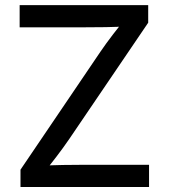

<svg xmlns="http://www.w3.org/2000/svg" viewBox="-20 -748 675 768"><path d="M62 0V-69.3L382.3 -542Q405.3 -575.7 431.4 -609.6Q457.5 -643.6 483.9 -676.8L494.6 -643.1Q448.7 -640.1 402.8 -639.4Q356.9 -638.7 311 -638.7H58.6V-727.5H572.8V-657.2L257.3 -192.4Q232.9 -156.7 205.6 -121.1Q178.2 -85.4 150.9 -50.8L140.1 -84.5Q186.5 -87.4 232.2 -88.1Q277.8 -88.9 323.7 -88.9H576.2V0Z"/></svg>

Font: Inter Cardless
Style: Regular
Weight: 400
Designer: Rasmus Andersson
Foundry: rsms
Version: Version 4.001;git-9221beed3